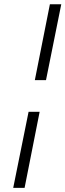

<svg xmlns="http://www.w3.org/2000/svg" viewBox="-20 -694 312 915"><path d="M168.9 -161.1 97.2 201.2H43L116.2 -161.1ZM272 -673.8 199.2 -312H146L217.8 -673.8Z"/></svg>

Font: Common Serif SemiBold
Style: Italic
Weight: 600
Italic angle: -12°
Designer: Philipp H. Poll, Khaled Hosny
Foundry: Stefan Peev, Context Ltd.
Version: Version 1.026